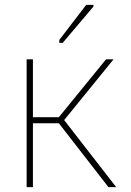

<svg xmlns="http://www.w3.org/2000/svg" viewBox="-20 -773 540 793"><path d="M90 0V-528H116V-289H223L418 -528H449L245 -277L460 0H428L223 -264H116V0ZM225 -596V-608L336 -753H366V-746L239 -596Z"/></svg>

Font: Noto Sans Mono ExtraCondensed Thin
Style: Regular
Weight: 100
Width: 2
Designer: Monotype Design Team
Foundry: Monotype Imaging Inc.
Version: Version 2.014; ttfautohint (v1.8.4.7-5d5b)